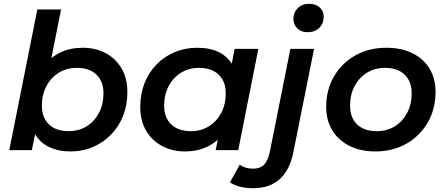

<svg xmlns="http://www.w3.org/2000/svg" viewBox="-20 -792 2352 1013"><path d="M29 0 177 -742H302L251 -485Q273 -503 300 -516Q351 -540 417 -540Q483 -540 536 -512.5Q589 -485 620.5 -432.5Q652 -380 652 -306Q652 -238 629.5 -181Q607 -124 566 -82Q525 -40 470.5 -16.5Q416 7 352 7Q286 7 238 -17Q191 -40 165 -84L148 0ZM342 -100Q396 -100 437 -125.5Q478 -151 502 -196Q526 -241 526 -300Q526 -362 489 -398Q452 -434 385 -434Q332 -434 290.5 -408.5Q249 -383 225 -338Q201 -293 201 -234Q201 -172 238 -136Q275 -100 342 -100Z M955 7Q890 7 836.5 -21Q783 -49 751.5 -101.5Q720 -154 720 -228Q720 -296 742.5 -353Q765 -410 806 -452Q847 -494 901.5 -517Q956 -540 1021 -540Q1088 -540 1137 -516Q1178 -495 1203 -456L1218 -534H1343L1237 0H1118L1129 -55Q1116 -43 1102 -34Q1041 7 955 7ZM987 -100Q1041 -100 1082 -125.5Q1123 -151 1147 -196Q1171 -241 1171 -300Q1171 -362 1134 -398Q1097 -434 1030 -434Q977 -434 935.5 -408.5Q894 -383 870 -338Q846 -293 846 -234Q846 -172 883 -136Q920 -100 987 -100Z M1316 201Q1279 201 1248 193.5Q1217 186 1193 170L1245 77Q1274 98 1316 98Q1352 98 1372.5 77.5Q1393 57 1403 12L1512 -534H1637L1528 10Q1490 201 1316 201ZM1602 -622Q1569 -622 1548.5 -642.5Q1528 -663 1528 -692Q1528 -726 1551 -749Q1574 -772 1612 -772Q1646 -772 1667 -752.5Q1688 -733 1688 -705Q1688 -668 1664.5 -645Q1641 -622 1602 -622Z M1960 7Q1882 7 1823.5 -22.5Q1765 -52 1733 -104.5Q1701 -157 1701 -228Q1701 -318 1742 -388.5Q1783 -459 1854.5 -499.5Q1926 -540 2018 -540Q2097 -540 2155.5 -511.5Q2214 -483 2246 -430.5Q2278 -378 2278 -306Q2278 -217 2237 -146Q2196 -75 2124.5 -34Q2053 7 1960 7ZM1968 -100Q2022 -100 2063 -125.5Q2104 -151 2128 -196Q2152 -241 2152 -300Q2152 -362 2115 -398Q2078 -434 2011 -434Q1958 -434 1916.5 -408.5Q1875 -383 1851 -338Q1827 -293 1827 -234Q1827 -171 1864 -135.5Q1901 -100 1968 -100Z"/></svg>

Font: Montserrat Thin SemiBold
Style: Italic
Weight: 600
Italic angle: -11.3°
Version: Version 9.000